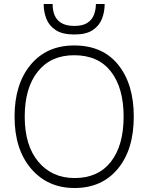

<svg xmlns="http://www.w3.org/2000/svg" viewBox="-20 -938 743 963"><path d="M353 -765Q293 -765 259.5 -787Q226 -809 212.5 -844Q199 -879 199 -918H244Q244 -808 353 -808Q395 -808 418.5 -823.5Q442 -839 451.5 -864.5Q461 -890 461 -918H505Q505 -879 491.5 -844Q478 -809 445 -787Q412 -765 353 -765ZM354 5Q219 5 136 -92Q53 -189 53 -353Q53 -516 133.5 -613Q214 -710 352 -710Q495 -710 573 -613Q651 -516 651 -353Q651 -188 571 -91.5Q491 5 354 5ZM354 -45Q472 -45 536 -126.5Q600 -208 600 -353Q600 -497 536.5 -579Q473 -661 352 -661Q235 -661 169.5 -579Q104 -497 104 -353Q104 -208 172.5 -126.5Q241 -45 354 -45Z"/></svg>

Font: LXGW 975 Gothic SC 200W
Style: Regular
Weight: 200
Version: Version 2.01;February 25, 2021